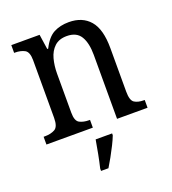

<svg xmlns="http://www.w3.org/2000/svg" viewBox="-139 -651 875 976"><g transform="rotate(-20 298.5 -162.5)"><path d="M25 0V-42H33Q64 -42 86 -54Q108 -66 108 -114V-426Q108 -471 86.5 -482.5Q65 -494 35 -494H30V-536H183L195 -455H200Q227 -509 262 -527.5Q297 -546 344 -546Q417 -546 457.5 -499Q498 -452 498 -350V-114Q498 -66 517 -54Q536 -42 567 -42H572V0H407V-346Q407 -410 385 -446.5Q363 -483 310 -483Q268 -483 243.5 -460Q219 -437 209 -400Q199 -363 199 -320V-109Q199 -64 220 -53Q241 -42 271 -42H276V0ZM240 208Q248 175 255.5 136Q263 97 269 61H358V71Q350 92 336.5 119Q323 146 308 173Q293 200 280 221H240Z"/></g></svg>

Font: Noto Serif Myanmar SemCond
Style: Regular
Weight: 400
Width: 4
Designer: Ben Mitchell and the Monotype Design Team
Foundry: Monotype Imaging Inc.
Version: Version 2.106; ttfautohint (v1.8.4.7-5d5b)